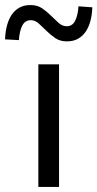

<svg xmlns="http://www.w3.org/2000/svg" viewBox="-70 -741 386 761"><path d="M82 0V-486H164V0ZM195 -577Q168 -577 149 -590Q130 -603 114 -619Q98 -635 83.5 -648Q69 -661 52 -661Q29 -661 18 -639Q7 -617 5 -582L-50 -585Q-49 -614 -42.5 -639Q-36 -664 -24 -682Q-12 -700 6.5 -710.5Q25 -721 51 -721Q78 -721 97 -708Q116 -695 132 -679Q148 -663 162.5 -650Q177 -637 195 -637Q217 -637 228 -659Q239 -681 241 -716L296 -712Q295 -683 288.5 -658.5Q282 -634 270 -616Q258 -598 239.5 -587.5Q221 -577 195 -577Z"/></svg>

Font: CV Source Sans
Style: Regular
Weight: 400
Designer: Paul D. Hunt
Foundry: Adobe Systems Incorporated
Version: Version 3.001